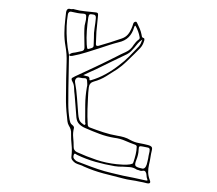

<svg xmlns="http://www.w3.org/2000/svg" viewBox="-57 -867 1114 987"><g transform="rotate(5 500.0 -373.0)"><path d="M697 51Q676 48 654.5 47Q633 46 611 42Q559 34 508 25Q457 16 407 -1Q396 -6 383.5 -8.5Q371 -11 360 -16Q350 -22 343.5 -29.5Q337 -37 338 -50Q339 -79 333.5 -107Q328 -135 326 -163Q326 -185 311 -204Q304 -214 301.5 -226.5Q299 -239 297 -251Q287 -299 283.5 -347.5Q280 -396 276 -445Q273 -486 271 -528Q269 -570 258 -610Q249 -643 246.5 -677Q244 -711 245 -745Q246 -755 245.5 -765Q245 -775 246 -785Q247 -794 251.5 -799Q256 -804 267 -802Q272 -801 277.5 -802.5Q283 -804 288 -802Q315 -797 342 -797Q369 -797 397 -796Q406 -796 408.5 -793Q411 -790 411 -782Q411 -760 410.5 -739Q410 -718 410 -697Q411 -681 411.5 -665Q412 -649 413 -633Q414 -622 427 -626Q456 -637 485 -649Q514 -661 543 -674Q561 -682 571.5 -696Q582 -710 588 -729Q590 -736 592 -742Q594 -748 595 -755Q597 -764 606 -766Q610 -767 612 -764Q614 -761 616 -758Q624 -745 631 -731.5Q638 -718 642 -704Q644 -699 645 -693.5Q646 -688 655 -686Q658 -686 659 -680.5Q660 -675 658 -670Q654 -649 641.5 -633Q629 -617 615 -601Q596 -579 576.5 -556.5Q557 -534 534 -515Q507 -494 479.5 -473.5Q452 -453 419 -441Q397 -433 396 -409Q395 -381 396.5 -353Q398 -325 399 -297Q400 -278 402 -258.5Q404 -239 407 -219Q408 -207 419 -204Q454 -194 490.5 -185.5Q527 -177 564 -174Q581 -173 598.5 -169.5Q616 -166 632 -158Q655 -148 678.5 -146Q702 -144 726 -140Q738 -138 743.5 -133Q749 -128 747 -115Q744 -96 743 -77.5Q742 -59 739 -41Q736 -20 738 -1Q740 18 749 37Q761 59 736 56Q726 54 716.5 53Q707 52 697 51ZM280 -566Q287 -576 300 -579Q311 -581 322.5 -585Q334 -589 345 -592Q357 -596 356 -611Q354 -635 351 -659.5Q348 -684 347 -708Q346 -724 349 -738.5Q352 -753 351 -768Q351 -778 347 -781Q343 -784 335 -784Q320 -783 305.5 -784.5Q291 -786 276 -788Q266 -790 261 -785Q256 -780 256 -772Q255 -757 254.5 -742.5Q254 -728 255 -713Q257 -676 263 -639Q269 -602 280 -566Q283 -523 286 -479.5Q289 -436 292 -393Q295 -353 298.5 -313.5Q302 -274 312 -235Q314 -228 317 -221Q320 -214 328 -209Q332 -207 335.5 -202.5Q339 -198 338 -193Q334 -169 338.5 -145.5Q343 -122 345 -98Q346 -79 364 -72Q415 -54 466.5 -41.5Q518 -29 573 -28Q590 -28 607 -28.5Q624 -29 641 -33Q647 -35 652 -37Q657 -39 658 -46Q663 -66 666 -86Q669 -106 668 -126Q668 -133 659 -136Q632 -143 605.5 -152Q579 -161 550 -162Q510 -165 472 -175.5Q434 -186 396 -199Q377 -205 363.5 -216.5Q350 -228 346 -249Q341 -278 336.5 -306.5Q332 -335 327 -363Q323 -380 321 -398.5Q319 -417 310 -430Q300 -445 306.5 -450Q313 -455 320 -459Q371 -488 421.5 -517.5Q472 -547 522 -578Q545 -593 569.5 -606.5Q594 -620 607 -647Q612 -655 617 -662Q622 -669 629 -675Q636 -680 634 -688Q630 -704 623 -718.5Q616 -733 607 -746Q603 -744 602.5 -741Q602 -738 601 -736Q595 -705 577.5 -684Q560 -663 528 -653Q505 -645 481.5 -635Q458 -625 435 -615Q401 -601 367.5 -587Q334 -573 298 -563Q293 -562 288.5 -561.5Q284 -561 280 -566ZM386 -784Q372 -786 367.5 -782.5Q363 -779 362 -766Q360 -732 360.5 -697.5Q361 -663 366 -628Q369 -609 372 -606Q375 -603 394 -612Q403 -617 402 -625Q401 -635 401 -644.5Q401 -654 400 -664Q397 -690 399 -716Q401 -742 401 -767Q401 -784 386 -784ZM362 -469Q374 -466 385 -465Q396 -464 396 -448Q396 -445 399.5 -445.5Q403 -446 405 -447Q443 -462 476.5 -484.5Q510 -507 540 -535Q566 -558 588.5 -585Q611 -612 633 -640Q639 -648 642.5 -657Q646 -666 649 -678Q636 -668 627.5 -656Q619 -644 611 -632Q604 -622 596 -612.5Q588 -603 577 -596Q539 -574 501 -551Q463 -528 425 -505Q410 -497 394.5 -488Q379 -479 362 -469ZM373 -454Q366 -453 358.5 -453.5Q351 -454 343 -455Q333 -456 327 -448.5Q321 -441 323 -430Q334 -390 340.5 -348.5Q347 -307 354 -266Q356 -253 361 -240.5Q366 -228 380 -220Q383 -219 386 -216Q389 -213 393 -216Q396 -219 395 -222.5Q394 -226 393 -229Q389 -274 385.5 -318.5Q382 -363 386 -409Q388 -417 386.5 -426Q385 -435 384 -443Q382 -454 373 -454ZM732 -73Q732 -78 732.5 -81Q733 -84 733 -87Q737 -111 735.5 -118.5Q734 -126 726 -127Q718 -128 700 -130Q686 -132 682 -129Q678 -126 679 -112Q680 -99 678 -85.5Q676 -72 672 -59Q665 -36 670 -28.5Q675 -21 700 -18Q702 -18 703.5 -17.5Q705 -17 706 -17Q717 -16 723 -28Q728 -39 729 -51Q730 -63 732 -73ZM666 34Q686 37 700.5 38.5Q715 40 728 42Q733 43 736.5 42Q740 41 736 34Q732 26 731 16Q730 6 725 -1Q720 -9 709.5 -6Q699 -3 690 -7Q687 -8 684 -8Q681 -8 679 -9Q661 -19 642.5 -19Q624 -19 605 -18Q595 -17 584.5 -16.5Q574 -16 564 -17Q513 -21 463.5 -30.5Q414 -40 366 -58Q362 -60 357.5 -62.5Q353 -65 350 -59Q348 -54 348 -47.5Q348 -41 353 -36Q361 -27 371 -24Q381 -21 390.5 -18.5Q400 -16 410 -13Q444 -3 479 5.5Q514 14 549 19Q581 24 611 28Q641 32 666 34Z"/></g></svg>

Font: Rock 3D
Style: Regular
Weight: 400
Version: Version 1.000